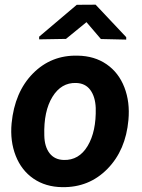

<svg xmlns="http://www.w3.org/2000/svg" viewBox="-20 -770 593 800"><path d="M303.7 -538.1Q373.5 -537.1 424.1 -502.2Q474.6 -467.3 498.3 -406Q522 -344.7 515.1 -270Q503.9 -144 427.5 -66.2Q351.1 11.7 238.8 9.8Q169.9 8.8 119.6 -25.6Q69.3 -60.1 45.4 -121.1Q21.5 -182.1 28.3 -255.9Q41 -386.7 117.2 -463.9Q193.4 -541 303.7 -538.1ZM164.6 -205.6Q165.5 -158.7 186.5 -131.6Q207.5 -104.5 245.6 -103.5Q309.1 -101.6 345.2 -161.9Q381.3 -222.2 378.9 -320.3Q377 -367.2 356.2 -395.3Q335.4 -423.3 296.9 -424.3Q235.4 -426.3 198.5 -366.5Q161.6 -306.6 164.6 -205.6ZM505.9 -615.2V-605L400.4 -607.4L340.3 -677.7L254.9 -607.9L143.1 -606V-617.2L299.8 -750L378.4 -750.5Z"/></svg>

Font: RobotoDraft
Style: Bold Italic
Weight: 700
Italic angle: -12°
Version: Version 2.001150; 2014